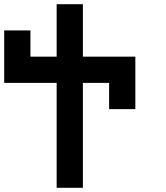

<svg xmlns="http://www.w3.org/2000/svg" viewBox="-20 -895 790 915"><path d="M375 -875V-625H625V-375H500V-500H375V0H250V-500H0V-750H125V-625H250V-875Z"/></svg>

Font: CraftyPE
Style: Regular
Weight: 400
Designer: Erek Butcher
Foundry: Haunted Coop
Version: Version 0.018;April 4, 2024;FontCreator 15.0.0.2962 64-bit